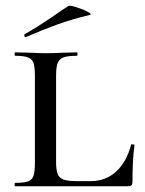

<svg xmlns="http://www.w3.org/2000/svg" viewBox="-20 -651 505 671"><path d="M248 -18H297Q350 -18 386.5 -52Q423 -86 438 -145Q438 -147 444 -146.5Q450 -146 450 -144Q443 -96 443 -15Q443 -7 439.5 -3.5Q436 0 427 0H33Q31 0 31 -6Q31 -12 33 -12Q64 -12 78 -17Q92 -22 97 -36.5Q102 -51 102 -81V-387Q102 -417 97 -431Q92 -445 77.5 -450.5Q63 -456 33 -456Q31 -456 31 -462Q31 -468 33 -468L79 -467Q119 -465 141 -465Q165 -465 205 -467L249 -468Q251 -468 251 -462Q251 -456 249 -456Q217 -456 202 -450.5Q187 -445 181.5 -430.5Q176 -416 176 -386V-85Q176 -57 181.5 -43Q187 -29 202 -23.5Q217 -18 248 -18ZM70 -521Q66 -521 65 -525.5Q64 -530 67 -532Q102 -551 167 -595Q201 -619 219 -630Q224 -633 246.5 -626Q269 -619 286 -610Q303 -601 294 -599Q232 -584 180.5 -565.5Q129 -547 72 -522Z"/></svg>

Font: Cormorant SC Medium
Style: Regular
Weight: 500
Designer: Christian Thalmann (Catharsis Fonts)
Foundry: Catharsis Fonts
Version: Version 4.000